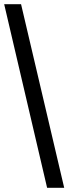

<svg xmlns="http://www.w3.org/2000/svg" viewBox="-20 -780 328 921"><path d="M206 121 0 -760H81L288 121Z"/></svg>

Font: Noto Serif Myanmar Black
Style: Regular
Weight: 900
Designer: Ben Mitchell and the Monotype Design Team
Foundry: Monotype Imaging Inc.
Version: Version 2.106; ttfautohint (v1.8.4.7-5d5b)